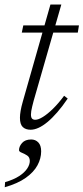

<svg xmlns="http://www.w3.org/2000/svg" viewBox="-24 -550 360 828"><path d="M70 -409.5 76.5 -440.5H316.5L311.5 -409.5ZM121 -115Q117.5 -101.5 114.8 -90.5Q112 -79.5 110.8 -71.2Q109.5 -63 109.5 -56.5Q109.5 -43.5 114.2 -38.5Q119 -33.5 128 -33.5Q141.5 -33.5 161.2 -45.8Q181 -58 204.5 -81Q228 -104 252.5 -137L268 -125Q245 -91 223 -65.8Q201 -40.5 180.8 -23.8Q160.5 -7 142.2 1.2Q124 9.5 108 9.5Q86.5 9.5 74.2 -2.2Q62 -14 62 -42Q62 -55 65 -72.5Q68 -90 74.5 -112.5L193.5 -530.5H240.5ZM58 97.5Q58 81.5 71.2 66.5Q84.5 51.5 110.5 51.5Q129 51.5 141.2 64.2Q153.5 77 153.5 102.5Q153.5 133.5 137.5 163Q121.5 192.5 87 217Q52.5 241.5 -3.5 257.5L-2 235.5Q35.5 224.5 58.8 209.2Q82 194 93.2 177Q104.5 160 104.5 144Q104.5 128 93 120.5Q81.5 113 69.8 108.5Q58 104 58 97.5Z"/></svg>

Font: Newsreader 16pt 16pt Light
Style: Italic
Weight: 300
Italic angle: -17°
Version: Version 1.003